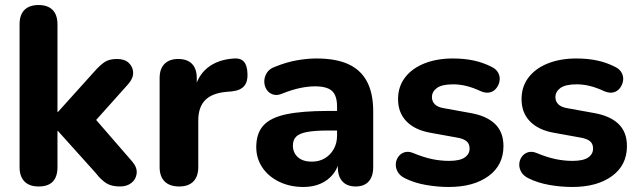

<svg xmlns="http://www.w3.org/2000/svg" viewBox="-20 -734 2546 765"><path d="M134 9Q97 9 77.5 -11Q58 -31 58 -68V-637Q58 -675 77.5 -694.5Q97 -714 134 -714Q170 -714 189.5 -694.5Q209 -675 209 -637V-288H211L356 -449Q378 -474 396.5 -486.5Q415 -499 446 -499Q477 -499 493.5 -483Q510 -467 510.5 -444.5Q511 -422 491 -399L338 -228V-285L508 -89Q527 -66 524.5 -43Q522 -20 504 -5.5Q486 9 458 9Q424 9 403.5 -4Q383 -17 362 -44L211 -212H209V-68Q209 9 134 9Z M694 9Q656 9 636 -11Q616 -31 616 -68V-423Q616 -460 635.5 -479.5Q655 -499 690 -499Q726 -499 745 -479.5Q764 -460 764 -423V-371H754Q766 -431 807 -464Q848 -497 913 -501Q938 -503 951.5 -488.5Q965 -474 966 -441Q968 -410 953.5 -392Q939 -374 905 -370L882 -368Q825 -363 797.5 -335Q770 -307 770 -254V-68Q770 -31 750.5 -11Q731 9 694 9Z M1189 11Q1135 11 1092 -10Q1049 -31 1025 -67Q1001 -103 1001 -148Q1001 -202 1029 -233.5Q1057 -265 1120 -278.5Q1183 -292 1287 -292H1340V-214H1288Q1237 -214 1205.5 -208.5Q1174 -203 1160.5 -190Q1147 -177 1147 -154Q1147 -126 1166.5 -108Q1186 -90 1223 -90Q1252 -90 1274.5 -103.5Q1297 -117 1310 -140.5Q1323 -164 1323 -194V-309Q1323 -353 1303 -371.5Q1283 -390 1235 -390Q1208 -390 1176.5 -383.5Q1145 -377 1107 -362Q1085 -352 1068 -357.5Q1051 -363 1042 -377.5Q1033 -392 1033 -409.5Q1033 -427 1043 -443.5Q1053 -460 1076 -468Q1123 -487 1164.5 -494Q1206 -501 1241 -501Q1318 -501 1367.5 -478.5Q1417 -456 1442 -409.5Q1467 -363 1467 -290V-68Q1467 -31 1449 -11Q1431 9 1397 9Q1363 9 1344.5 -11Q1326 -31 1326 -68V-105L1333 -99Q1327 -65 1307.5 -40.5Q1288 -16 1258 -2.5Q1228 11 1189 11Z M1768 11Q1724 11 1677.5 3Q1631 -5 1593 -24Q1573 -34 1564.5 -49.5Q1556 -65 1557 -81Q1558 -97 1567.5 -110Q1577 -123 1592.5 -127.5Q1608 -132 1627 -124Q1668 -107 1702 -100Q1736 -93 1769 -93Q1812 -93 1831.5 -106.5Q1851 -120 1851 -142Q1851 -162 1838 -172Q1825 -182 1800 -186L1695 -205Q1633 -216 1599.5 -250.5Q1566 -285 1566 -339Q1566 -389 1594 -425.5Q1622 -462 1671.5 -481.5Q1721 -501 1784 -501Q1829 -501 1867 -493Q1905 -485 1940 -467Q1958 -458 1965.5 -443Q1973 -428 1970.5 -412Q1968 -396 1958 -383Q1948 -370 1932.5 -366Q1917 -362 1897 -370Q1865 -385 1838 -391.5Q1811 -398 1786 -398Q1741 -398 1721 -383.5Q1701 -369 1701 -347Q1701 -330 1712.5 -318.5Q1724 -307 1748 -303L1853 -284Q1918 -273 1952 -240.5Q1986 -208 1986 -152Q1986 -76 1926.5 -32.5Q1867 11 1768 11Z M2260 11Q2216 11 2169.5 3Q2123 -5 2085 -24Q2065 -34 2056.5 -49.5Q2048 -65 2049 -81Q2050 -97 2059.5 -110Q2069 -123 2084.5 -127.5Q2100 -132 2119 -124Q2160 -107 2194 -100Q2228 -93 2261 -93Q2304 -93 2323.5 -106.5Q2343 -120 2343 -142Q2343 -162 2330 -172Q2317 -182 2292 -186L2187 -205Q2125 -216 2091.5 -250.5Q2058 -285 2058 -339Q2058 -389 2086 -425.5Q2114 -462 2163.5 -481.5Q2213 -501 2276 -501Q2321 -501 2359 -493Q2397 -485 2432 -467Q2450 -458 2457.5 -443Q2465 -428 2462.5 -412Q2460 -396 2450 -383Q2440 -370 2424.5 -366Q2409 -362 2389 -370Q2357 -385 2330 -391.5Q2303 -398 2278 -398Q2233 -398 2213 -383.5Q2193 -369 2193 -347Q2193 -330 2204.5 -318.5Q2216 -307 2240 -303L2345 -284Q2410 -273 2444 -240.5Q2478 -208 2478 -152Q2478 -76 2418.5 -32.5Q2359 11 2260 11Z"/></svg>

Font: Nunito ExtraLight ExtraBold
Style: Regular
Weight: 800
Version: Version 3.602